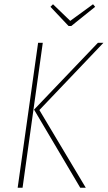

<svg xmlns="http://www.w3.org/2000/svg" viewBox="-20 -882 506 902"><path d="M63 0 159 -681H181L86 0ZM357 0 140 -367 440 -681H466L165 -365L383 0ZM417 -862 427 -850 315 -760H302L217 -850L229 -862L310 -784Z"/></svg>

Font: Fira Sans Extra Condensed Thin
Style: Italic
Weight: 250
Width: 3
Italic angle: -8°
Designer: Carrois Corporate & Edenspiekermann AG
Foundry: Carrois Corporate GbR & Edenspiekermann AG
Version: Version 4.203